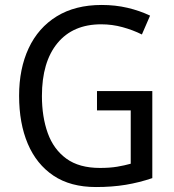

<svg xmlns="http://www.w3.org/2000/svg" viewBox="-20 -744 701 774"><path d="M371 -377H594V-26Q541 -8 486.5 1Q432 10 367 10Q264 10 195.5 -36Q127 -82 92 -164.5Q57 -247 57 -358Q57 -467 95.5 -549.5Q134 -632 208.5 -678Q283 -724 390 -724Q445 -724 494 -712.5Q543 -701 585 -681L552 -605Q516 -623 474 -634.5Q432 -646 388 -646Q274 -646 211.5 -570Q149 -494 149 -357Q149 -273 172.5 -207.5Q196 -142 247.5 -104.5Q299 -67 383 -67Q423 -67 452.5 -72Q482 -77 507 -84V-299H371Z"/></svg>

Font: Noto Sans SemiCondensed
Style: Regular
Weight: 400
Width: 4
Designer: Monotype Design Team
Foundry: Monotype Imaging Inc.
Version: Version 2.013; ttfautohint (v1.8.4.7-5d5b)